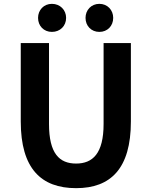

<svg xmlns="http://www.w3.org/2000/svg" viewBox="-20 -965 788 999"><path d="M376 14C556 14 661 -88 661 -333V-741H519V-320C519 -166 462 -114 376 -114C289 -114 235 -166 235 -320V-741H88V-333C88 -88 194 14 376 14ZM250 -799C293 -799 324 -830 324 -872C324 -913 293 -945 250 -945C208 -945 178 -913 178 -872C178 -830 208 -799 250 -799ZM497 -799C539 -799 569 -830 569 -872C569 -913 539 -945 497 -945C455 -945 425 -913 425 -872C425 -830 455 -799 497 -799Z"/></svg>

Font: Source Han Sans KR
Style: Bold
Weight: 700
Designer: Ryoko NISHIZUKA 西塚涼子 (kana, bopomofo & ideographs); Paul D. Hunt (Latin, Greek & Cyrillic); Sandoll Communications 산돌커뮤니
Foundry: Adobe
Version: Version 2.004;hotconv 1.0.118;makeotfexe 2.5.65603